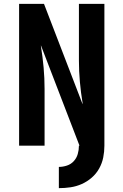

<svg xmlns="http://www.w3.org/2000/svg" viewBox="-20 -755 640 995"><path d="M285 220V110Q306 110 327 103Q348 96 362.5 80Q377 64 383 43Q389 22 389 0H392L192 -520Q192 -520 192 -519.5Q192 -519 192 -519V-516Q201 -461 206 -405.5Q211 -350 211 -294V0H79V-735H208L408 -215Q408 -215 408 -215.5Q408 -216 408 -216V-219Q408 -219 408 -219.5Q408 -220 408 -220V-221Q399 -275 394 -330.5Q389 -386 389 -441V-735H521V0Q521 31 515 61Q509 91 494 118Q479 145 455.5 165.5Q432 186 404 198.5Q376 211 346 215.5Q316 220 285 220Z"/></svg>

Font: Iosevka Curly XBdEx
Style: Regular
Weight: 800
Width: 7
Monospace: yes
Designer: Belleve Invis
Foundry: Belleve Invis
Version: Version 11.1.0; ttfautohint (v1.8.3)